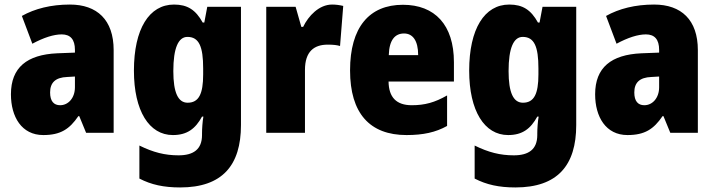

<svg xmlns="http://www.w3.org/2000/svg" viewBox="-20 -583 3138 843"><path d="M287 -563C204 -563 133 -545 76 -513L122 -391C172 -418 216 -432 251 -432C289 -432 309 -410 309 -364V-352L231 -349C99 -343 28 -287 28 -169C28 -70 75 10 170 10C246 10 285 -16 324 -73H328L358 0H479V-363C479 -496 406 -563 287 -563ZM275 -245 309 -247V-200C309 -153 280 -121 244 -121C216 -121 200 -139 200 -177C200 -220 223 -243 275 -245Z M744 -563C635 -563 568 -456 568 -273C568 -96 635 10 739 10C802 10 838 -18 867 -71H873C869 -49 867 -17 867 3V10C867 73 829 99 764 99C704 99 653 86 592 56V201C644 228 699 240 771 240C956 240 1038 143 1038 -34V-553H890L877 -484H870C839 -540 803 -563 744 -563ZM803 -421C854 -421 872 -378 872 -283V-256C872 -171 853 -132 804 -132C762 -132 741 -176 741 -271C741 -372 763 -421 803 -421Z M1438 -563C1381 -563 1334 -513 1311 -465H1303L1278 -553H1149V0H1319V-276C1319 -357 1359 -387 1419 -387C1444 -387 1460 -385 1473 -381L1487 -557C1470 -561 1454 -563 1438 -563Z M1749 -562C1601 -562 1517 -463 1517 -274C1517 -86 1603 10 1765 10C1838 10 1893 -2 1943 -30V-164C1889 -133 1845 -121 1788 -121C1720 -121 1687 -156 1686 -225H1973V-310C1973 -474 1889 -562 1749 -562ZM1754 -436C1792 -436 1816 -405 1816 -341H1687C1689 -410 1716 -436 1754 -436Z M2216 -563C2107 -563 2040 -456 2040 -273C2040 -96 2107 10 2211 10C2274 10 2310 -18 2339 -71H2345C2341 -49 2339 -17 2339 3V10C2339 73 2301 99 2236 99C2176 99 2125 86 2064 56V201C2116 228 2171 240 2243 240C2428 240 2510 143 2510 -34V-553H2362L2349 -484H2342C2311 -540 2275 -563 2216 -563ZM2275 -421C2326 -421 2344 -378 2344 -283V-256C2344 -171 2325 -132 2276 -132C2234 -132 2213 -176 2213 -271C2213 -372 2235 -421 2275 -421Z M2852 -563C2769 -563 2698 -545 2641 -513L2687 -391C2737 -418 2781 -432 2816 -432C2854 -432 2874 -410 2874 -364V-352L2796 -349C2664 -343 2593 -287 2593 -169C2593 -70 2640 10 2735 10C2811 10 2850 -16 2889 -73H2893L2923 0H3044V-363C3044 -496 2971 -563 2852 -563ZM2840 -245 2874 -247V-200C2874 -153 2845 -121 2809 -121C2781 -121 2765 -139 2765 -177C2765 -220 2788 -243 2840 -245Z"/></svg>

Font: Noto Sans Georgian Condensed Black
Style: Regular
Weight: 900
Width: 3
Designer: Monotype Design Team, Akaki Razmadze
Foundry: Google LLC
Version: Version 2.005